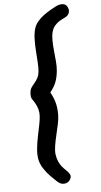

<svg xmlns="http://www.w3.org/2000/svg" viewBox="-138 -1236 779 1476"><g transform="rotate(-10 252.0 -497.5)"><path d="M284 163Q268.5 183 240 184Q211.5 185 186.5 158Q167.5 137 141.8 106Q116 75 96 37Q76 -1 73 -43Q71 -78.5 79.5 -122Q88 -165.5 101.2 -209.8Q114.5 -254 126.2 -293.8Q138 -333.5 142 -361.5Q146 -388 141.2 -414Q136.5 -440 123 -469Q113 -486.5 105.5 -501.5Q98 -516.5 102.5 -547.5Q106 -570 115.2 -583.2Q124.5 -596.5 141.5 -613Q163 -633.5 175.5 -654.2Q188 -675 192.5 -701Q197.5 -729 198.5 -770.2Q199.5 -811.5 200.2 -857.5Q201 -903.5 205.8 -947.5Q210.5 -991.5 223 -1025.5Q234.5 -1056.5 258.5 -1080.2Q282.5 -1104 311.2 -1121.2Q340 -1138.5 366 -1150.2Q392 -1162 407 -1168.5Q422.5 -1175.5 441 -1178Q459.5 -1180.5 475.8 -1174Q492 -1167.5 499.5 -1147.5Q509 -1124 499.2 -1103Q489.5 -1082 464 -1073Q442.5 -1065.5 420.5 -1054.8Q398.5 -1044 380.2 -1026.2Q362 -1008.5 351.5 -979Q342 -951.5 339.2 -913.2Q336.5 -875 337.2 -833Q338 -791 337.8 -751.5Q337.5 -712 332 -682.5Q324.5 -639 308.2 -602.2Q292 -565.5 254 -525.5Q276.5 -473.5 282.2 -431.8Q288 -390 283 -343Q280 -314 268.5 -276.2Q257 -238.5 243.5 -198Q230 -157.5 220 -119.2Q210 -81 210.5 -51.5Q212.5 -17.5 220.5 6.5Q228.5 30.5 241 49Q253.5 67.5 269.5 85Q285.5 102.5 293.8 121Q302 139.5 284 163Z"/></g></svg>

Font: Edu AU VIC WA NT Pre
Style: Bold
Weight: 700
Designer: Tina and Corey Anderson, Eben Sorkin, Mirko Velimirovic
Foundry: Google for Education
Version: Version 1.001